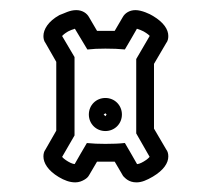

<svg xmlns="http://www.w3.org/2000/svg" viewBox="-20 -495 429 389"><path d="M193.5 -259.5 190 -263 193.5 -265.5 196 -263ZM193.5 -229.5C212.3 -229.5 227 -244.2 227 -263C227 -281.8 212.3 -296.5 193.5 -296.5C174.7 -296.5 160 -281.8 160 -263C160 -244.2 174.7 -229.5 193.5 -229.5ZM193.5 -203.5C179.4 -203.5 167.9 -204 156 -205.2C147.4 -191.3 139.6 -176.6 131.3 -162.6C129 -162.8 124.7 -163.7 117.8 -167.8C110.5 -172.1 107.3 -175.4 105.9 -177.2L131 -220.6V-379.4L105.8 -422.1C107.3 -423.8 110.7 -427 117.9 -431.3C120.6 -432.9 127.6 -435.6 131.7 -436.8C140.1 -422.9 148.5 -408.5 157 -394.7C168.4 -396 178.9 -396.5 193.5 -396.5C209 -396.5 220.7 -396 233 -394.8C241.5 -408.5 249.2 -423 257.4 -436.8C261.5 -435.6 268.5 -432.8 271.2 -431.2C278.9 -426.7 282 -423.8 283.3 -422.2L256 -375.4V-224.7L283.1 -177.3C281.7 -175.4 278.4 -172 271.1 -167.7C264.3 -163.6 260 -162.7 257.7 -162.5C249.4 -176.6 241.6 -191.3 233 -205.3C221.3 -204 209.5 -203.5 193.5 -203.5ZM132.5 -125.5C139.9 -125.5 146.3 -128.1 151.1 -131C154.9 -133.3 158.1 -135.7 160.4 -139.9L176.6 -167.5H212.4L229.5 -138.3C233.4 -134.4 240.6 -125.5 256.5 -125.5C267.2 -125.5 277.2 -129.9 289.8 -137.2C311.7 -150.3 321 -164.7 321 -178C321 -183.3 319.9 -188.3 316.7 -192.3L292 -234.4V-365.6L316.7 -407.7C319.9 -411.7 321 -416.7 321 -422C321 -435.3 311.8 -449.6 290.1 -462.6C283.4 -466.9 266.8 -474.5 254.5 -474.5C242.3 -474.5 232.9 -468.3 228.5 -460L212.4 -432.5H176.6L160.5 -460C156.1 -468.3 146.7 -474.5 134.5 -474.5C120.8 -474.5 110.4 -467.8 100.5 -464.5C77.6 -451.9 68 -435.3 68 -422C68 -416.8 69.1 -411.8 72.2 -407.8L94 -369.7V-230.3L72.2 -192.2C69.1 -188.2 68 -183.2 68 -178C68 -165 76.9 -149.6 99.1 -136.3C110.3 -129.6 121.3 -125.5 132.5 -125.5Z"/></svg>

Font: Platiipus Bold
Style: Bold
Weight: 400
Version: Version 001.000